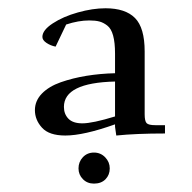

<svg xmlns="http://www.w3.org/2000/svg" viewBox="-20 -558 461 462"><path d="M64 -293Q64 -315.4 80.8 -332.8Q97.7 -350.1 126.2 -360.1Q154.8 -370.1 187.7 -375.5Q220.7 -380.9 256.8 -381.8V-429.2Q256.8 -455.6 252.2 -472.4Q247.6 -489.3 238 -496.6Q228.5 -503.9 219 -506.3Q209.5 -508.8 194.8 -508.8Q168.9 -508.8 139.2 -499L113.8 -445.8Q101.6 -448.2 91.8 -454.8Q82 -461.4 82 -469.2Q82 -485.4 106.9 -501.7Q131.8 -518.1 167.5 -528.1Q203.1 -538.1 233.9 -538.1Q281.7 -538.1 304.9 -514.6Q328.1 -491.2 328.1 -434.1V-283.2Q328.1 -266.6 332.8 -261.7Q337.4 -256.8 354 -256.8H377V-236.8Q307.6 -236.8 259.8 -231.9L256.8 -252.9V-258.8Q181.2 -231.9 137.2 -231.9Q98.1 -231.9 81.1 -250.7Q64 -269.5 64 -293ZM133.8 -300.8Q133.8 -283.7 144.5 -272.5Q155.3 -261.2 178.2 -261.2Q202.6 -261.2 256.8 -277.8V-361.8Q133.8 -358.9 133.8 -300.8ZM168.9 -152.8Q168.9 -168.5 179.4 -179.7Q189.9 -190.9 206.1 -190.9Q222.2 -190.9 233.2 -179.4Q244.1 -168 244.1 -152.8Q244.1 -137.2 233.9 -126.7Q223.6 -116.2 206.1 -116.2Q189.9 -116.2 179.4 -127Q168.9 -137.7 168.9 -152.8Z"/></svg>

Font: Dihjauti S
Style: Bold
Weight: 700
Designer: T. Christopher White
Version: Version 3.0.0